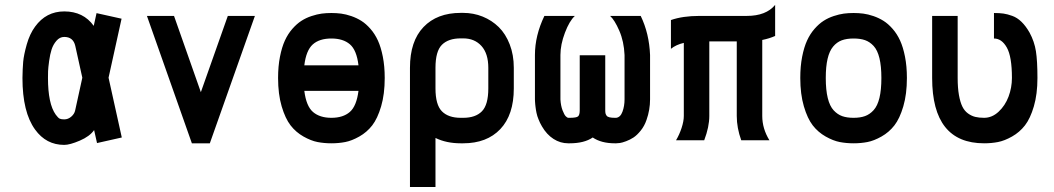

<svg xmlns="http://www.w3.org/2000/svg" viewBox="-20 -564 4239 772"><path d="M416.5 -251.5 469.7 -11.2 370.1 11.2 358.4 -41Q340.8 -15.6 300.8 1.5Q260.7 18.6 238.3 18.6Q165.5 18.6 121.1 -43Q70.3 -112.8 70.3 -250.5Q70.8 -287.6 73.2 -315.4Q75.7 -343.3 87.6 -385.5Q99.6 -427.7 121.1 -457Q165.5 -518.1 238.3 -518.1Q315.4 -518.1 356.9 -460L368.2 -511.2L468.8 -488.8ZM238.3 -415.5Q220.2 -415.5 207 -400.1Q193.8 -384.8 187.5 -365.2Q181.2 -345.7 177.5 -318.6Q173.8 -291.5 173.3 -277.6Q172.9 -263.7 172.9 -250.5Q172.9 -146.5 204.1 -103Q213.9 -89.8 220 -86.9Q226.1 -84 238.3 -84Q253.9 -84 266.6 -95Q279.3 -106 282.2 -120.1L311 -251.5L282.7 -379.4Q274.4 -415.5 238.3 -415.5Z M751.5 12.2 570.8 -500H679.7L787.6 -193.4L896 -500H1004.9L823.7 12.2Z M1421.4 -198.7H1203.6Q1211.4 -136.7 1238.8 -113.5Q1266.1 -90.3 1312.5 -90.3Q1359.4 -90.3 1386.5 -113.8Q1413.6 -137.2 1421.4 -198.7ZM1421.4 -301.3Q1414.1 -362.8 1386.7 -386Q1359.4 -409.2 1312.5 -409.2Q1264.2 -409.2 1237.5 -385.3Q1210.9 -361.3 1203.6 -301.3ZM1526.9 -250.5Q1526.9 -185.5 1512.5 -136.5Q1498 -87.4 1476.6 -59.8Q1455.1 -32.2 1424.8 -15.1Q1394.5 2 1368.2 7.1Q1341.8 12.2 1312.5 12.2Q1283.2 12.2 1256.8 7.1Q1230.5 2 1200.2 -15.1Q1169.9 -32.2 1148.4 -59.8Q1127 -87.4 1112.5 -136.5Q1098.1 -185.5 1098.1 -250.5Q1098.1 -297.4 1105.7 -335.9Q1113.3 -374.5 1125.5 -401.1Q1137.7 -427.7 1155.5 -448Q1173.3 -468.3 1191.9 -480.2Q1210.4 -492.2 1232.7 -499.5Q1254.9 -506.8 1273.4 -509.3Q1292 -511.7 1312.5 -511.7Q1332.5 -511.7 1351.6 -509.3Q1370.6 -506.8 1392.6 -499.3Q1414.6 -491.7 1433.1 -480Q1451.7 -468.3 1469.5 -448Q1487.3 -427.7 1499.5 -401.1Q1511.7 -374.5 1519.3 -335.9Q1526.9 -297.4 1526.9 -250.5Z M1943.4 -208.5V-291.5Q1943.4 -348.6 1915.8 -379.2Q1888.2 -409.7 1842.3 -409.7H1832.5Q1782.7 -409.7 1756.8 -383.8Q1731 -357.9 1731 -291.5V-208.5Q1731 -142.6 1756.8 -116.5Q1782.7 -90.3 1832.5 -90.3H1842.3Q1892.1 -90.3 1917.7 -116.5Q1943.4 -142.6 1943.4 -208.5ZM1842.3 12.2H1832.5Q1774.9 12.2 1731 -9.3V188H1628.4V-291.5Q1628.4 -398.4 1682.9 -455.3Q1737.3 -512.2 1832.5 -512.2H1842.3Q1883.8 -512.2 1920.7 -497.3Q1957.5 -482.4 1985.4 -455.1Q2013.2 -427.7 2029.5 -385.5Q2045.9 -343.3 2045.9 -291.5V-208.5Q2045.9 -102.1 1991.7 -44.9Q1937.5 12.2 1842.3 12.2Z M2556.2 -500Q2590.3 -429.7 2593.8 -342.8V-164.6Q2593.8 -122.1 2579.6 -82Q2571.3 -57.6 2556.4 -39.1Q2541.5 -20.5 2527.3 -11.2Q2513.2 -2 2497.3 3.9Q2481.4 9.8 2472.4 11Q2463.4 12.2 2457.5 12.2H2452.1Q2397.5 12.2 2363.3 -11.2Q2329.1 12.2 2270.5 12.2H2264.6Q2232.9 12.2 2205.6 -5.4Q2178.2 -22.9 2159.2 -55.7Q2154.8 -63 2151.4 -70.1Q2147.9 -77.1 2145.3 -84.2Q2142.6 -91.3 2140.6 -96.9Q2138.7 -102.5 2137.2 -110.1Q2135.7 -117.7 2135 -121.8Q2134.3 -126 2133.3 -133.8Q2132.3 -141.6 2132.1 -144.3Q2131.8 -147 2131.3 -155Q2130.9 -163.1 2130.9 -164.1V-342.8Q2130.9 -420.9 2168.9 -500H2291.5Q2269.5 -480 2251.5 -432.4Q2233.4 -384.8 2233.4 -342.8V-164.1Q2234.9 -138.7 2241.9 -120.4Q2249 -102.1 2255.1 -96.2Q2261.2 -90.3 2264.6 -90.3H2270.5Q2297.9 -90.3 2304.4 -96.2Q2311 -102.1 2311 -120.6V-341.8H2413.6V-120.6Q2413.6 -112.8 2414.6 -108.4Q2415.5 -104 2418.9 -99.1Q2422.4 -94.2 2430.7 -92.3Q2439 -90.3 2452.1 -90.3H2457.5Q2474.6 -92.3 2482.9 -115Q2491.2 -137.7 2491.2 -164.6V-342.8Q2488.8 -397.5 2470 -440.7Q2451.2 -483.9 2433.1 -500Z M2677.7 -483.4Q2725.1 -500 2792 -500H2982.4Q3060.5 -500 3096.7 -544.4V-419.4Q3073.7 -409.2 3044.9 -403.3V-97.7Q3044.9 -46.9 3073.7 0H2960.4Q2942.4 -49.8 2942.4 -97.7V-397.5H2832V-97.7Q2832 -53.7 2811.5 0H2698.2Q2711.4 -22 2720.5 -49.3Q2729.5 -76.7 2729.5 -97.7V-391.6Q2698.2 -384.3 2677.7 -367.7Z M3626.5 -250.5Q3626.5 -185.5 3612.1 -136.5Q3597.7 -87.4 3576.2 -59.8Q3554.7 -32.2 3524.4 -15.1Q3494.1 2 3467.8 7.1Q3441.4 12.2 3412.1 12.2Q3382.8 12.2 3356.4 7.1Q3330.1 2 3299.8 -15.1Q3269.5 -32.2 3248 -59.8Q3226.6 -87.4 3212.2 -136.5Q3197.8 -185.5 3197.8 -250.5Q3197.8 -297.4 3205.3 -335.9Q3212.9 -374.5 3225.1 -401.1Q3237.3 -427.7 3255.1 -448Q3272.9 -468.3 3291.5 -480.2Q3310.1 -492.2 3332.3 -499.5Q3354.5 -506.8 3373 -509.3Q3391.6 -511.7 3412.1 -511.7Q3432.1 -511.7 3451.2 -509.3Q3470.2 -506.8 3492.2 -499.3Q3514.2 -491.7 3532.7 -480Q3551.3 -468.3 3569.1 -448Q3586.9 -427.7 3599.1 -401.1Q3611.3 -374.5 3618.9 -335.9Q3626.5 -297.4 3626.5 -250.5ZM3412.1 -409.2Q3384.3 -409.2 3364.5 -401.9Q3344.7 -394.5 3329.8 -376.7Q3314.9 -358.9 3307.6 -327.6Q3300.3 -296.4 3300.3 -250.5Q3300.3 -202.1 3308.3 -169.7Q3316.4 -137.2 3332 -120.4Q3347.7 -103.5 3366.7 -96.9Q3385.7 -90.3 3412.1 -90.3Q3439 -90.3 3458 -97.2Q3477.1 -104 3492.7 -121.1Q3508.3 -138.2 3516.1 -170.4Q3523.9 -202.6 3523.9 -250.5Q3523.9 -297.9 3516.1 -330.1Q3508.3 -362.3 3492.7 -379.2Q3477.1 -396 3458 -402.6Q3439 -409.2 3412.1 -409.2Z M4048.8 -250.5Q4048.8 -336.4 4028.3 -372.8Q4007.8 -409.2 3976.6 -409.2V-511.7Q3999 -511.7 4014.6 -509.5Q4030.3 -507.3 4050 -500.2Q4069.8 -493.2 4087.2 -476.3Q4104.5 -459.5 4119.6 -433.1Q4139.2 -397 4145.3 -357.9Q4151.4 -318.8 4151.4 -250.5Q4151.4 -185.5 4137 -136.5Q4122.6 -87.4 4101.1 -59.8Q4079.6 -32.2 4049.3 -15.1Q4019 2 3992.7 7.1Q3966.3 12.2 3937 12.2Q3728 12.2 3728 -250.5V-500H3830.6V-250.5Q3830.6 -210.9 3835.7 -182.1Q3840.8 -153.3 3849.4 -135.7Q3857.9 -118.2 3872.1 -107.9Q3886.2 -97.7 3901.4 -94Q3916.5 -90.3 3937 -90.3Q3968.8 -90.3 3995.1 -114.7Q4021.5 -139.2 4035.2 -175.5Q4048.8 -211.9 4048.8 -250.5Z"/></svg>

Font: Anka/Coder Condensed
Style: Bold
Weight: 700
Width: 4
Monospace: yes
Version: Version 001.100